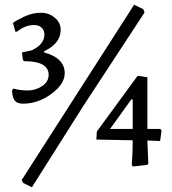

<svg xmlns="http://www.w3.org/2000/svg" viewBox="-20 -698 729 813"><path d="M37 -323 31 -316C31.7 -295.3 35.5 -280.7 42.5 -272C49.5 -263.3 61.3 -259 78 -259C120 -259 159.8 -272.8 197.5 -300.5C235.2 -328.2 254 -357.3 254 -388C254 -430.7 225 -460 167 -476V-481C213.7 -503 237 -533.3 237 -572C237 -592 228.7 -609 212 -623C195.3 -637 175.5 -644 152.5 -644C129.5 -644 106.5 -638.7 83.5 -628C60.5 -617.3 44.3 -608.3 35 -601L45 -564H52C75.3 -582.7 99.3 -592 124 -592C137.3 -592 148 -588.3 156 -581C164 -573.7 168 -563.7 168 -551C168 -524.3 150.3 -502.3 115 -485L73 -476L77 -444L82 -439C151.3 -439 186 -419.7 186 -381C186 -361.7 176.8 -345.8 158.5 -333.5C140.2 -321.2 119.8 -315 97.5 -315C75.2 -315 55 -317.7 37 -323ZM587 -659 548 -678 72 64 77 76 115 95 330 -245 592 -645ZM604 -152V-371L565 -377L562 -376L390 -141L388 -107L542 -104C542 -72.7 540.7 -37.7 538 1L543 7L604 0L608 -6L604 -103L658 -101L664 -145L659 -152ZM542 -152H446L536 -277H542Z"/></svg>

Font: Alegreya SC
Style: Regular
Weight: 400
Designer: Juan Pablo del Peral
Foundry: Juan Pablo del Peral
Version: Version 1.003